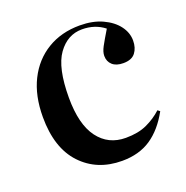

<svg xmlns="http://www.w3.org/2000/svg" viewBox="-103 -625 713 735"><g transform="rotate(-20 253.5 -257.5)"><path d="M274 14Q172 14 108.5 -53.5Q45 -121 45 -247Q45 -334 76.5 -397Q108 -460 165 -494.5Q222 -529 297 -529Q350 -529 389 -511Q428 -493 449 -465Q470 -437 470 -405Q470 -375 455 -355.5Q440 -336 406 -336Q377 -336 361.5 -350Q346 -364 346 -387Q346 -403 357 -423.5Q368 -444 391 -482Q353 -512 300 -512Q241 -512 202.5 -458.5Q164 -405 164 -283Q164 -174 205 -119Q246 -64 317 -64Q368 -64 403.5 -80.5Q439 -97 466 -122L475 -115Q440 -51 391.5 -18.5Q343 14 274 14Z"/></g></svg>

Font: Literata 72pt Medium
Style: Regular
Weight: 500
Designer: Latin by Veronika Burian and Jose Scaglione. Greek by Irene Vlachou. Cyrillic by Vera Evstafieva.
Foundry: TypeTogether
Version: Version 3.002